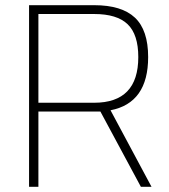

<svg xmlns="http://www.w3.org/2000/svg" viewBox="-20 -720 653 740"><path d="M128 -290V0H92V-700H343Q449 -700 500 -652Q551 -604 551 -500Q551 -323 406 -295L564 0H523L367 -290ZM513 -500Q513 -587 472 -626.5Q431 -666 343 -666H128V-324H343Q513 -324 513 -500Z"/></svg>

Font: Titillium Web[RUS by Daymarius]
Style: Regular
Weight: 200
Designer: Cyrillization by Daymarius
Foundry: Cyrillization by Daymarius
Version: Version 1.002 September 11, 2018